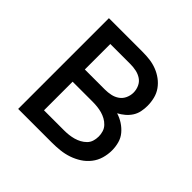

<svg xmlns="http://www.w3.org/2000/svg" viewBox="-139 -649 778 778"><g transform="rotate(45 250.0 -260.0)"><path d="M257 0H64V-520H257Q278 -520 298.5 -517.5Q319 -515 338.5 -507.5Q358 -500 375 -487.5Q392 -475 404 -458Q416 -441 421 -420.5Q426 -400 426 -379Q426 -362 422.5 -345.5Q419 -329 410 -315Q401 -301 388 -290Q375 -279 360 -271Q380 -265 397.5 -253.5Q415 -242 428 -226.5Q441 -211 446.5 -191Q452 -171 452 -150Q452 -127 445.5 -104.5Q439 -82 424.5 -63.5Q410 -45 390.5 -32.5Q371 -20 349 -12.5Q327 -5 303.5 -2.5Q280 0 257 0ZM142 -304H257Q274 -304 290.5 -307.5Q307 -311 320.5 -320.5Q334 -330 341 -345.5Q348 -361 348 -377Q348 -394 341 -409.5Q334 -425 320.5 -434Q307 -443 290.5 -446.5Q274 -450 257 -450H142ZM142 -70H257Q271 -70 284 -71.5Q297 -73 310 -76.5Q323 -80 335 -86.5Q347 -93 356.5 -102.5Q366 -112 370 -125Q374 -138 374 -152Q374 -165 370 -178Q366 -191 356.5 -201Q347 -211 335 -217.5Q323 -224 310.5 -227.5Q298 -231 284.5 -232.5Q271 -234 257 -234H142Z"/></g></svg>

Font: Iosevka srxl
Style: Regular
Weight: 400
Monospace: yes
Designer: Belleve Invis
Foundry: Belleve Invis
Version: Version 33.0.1; ttfautohint (v1.8.3)